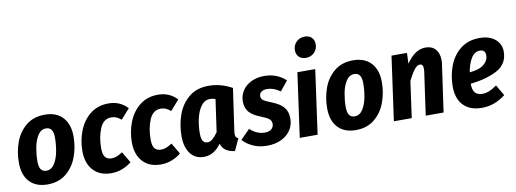

<svg xmlns="http://www.w3.org/2000/svg" viewBox="-64 -1179 4213 1567"><g transform="rotate(-10 2043.0 -395.0)"><path d="M25 -199Q25 -287 54 -366.5Q83 -446 145 -497Q207 -548 301 -548Q396 -548 449 -491Q502 -434 502 -332Q502 -245 473 -165.5Q444 -86 382 -34.5Q320 17 226 17Q131 17 78 -39.5Q25 -96 25 -199ZM351 -348Q351 -394 336 -415Q321 -436 291 -436Q249 -436 223 -394.5Q197 -353 186.5 -295Q176 -237 176 -183Q176 -137 191 -116Q206 -95 236 -95Q278 -95 304 -136.5Q330 -178 340.5 -236Q351 -294 351 -348Z M986 -481 913 -398Q892 -416 873 -424Q854 -432 832 -432Q766 -432 736.5 -360.5Q707 -289 707 -198Q707 -145 725 -123.5Q743 -102 777 -102Q800 -102 820.5 -110Q841 -118 869 -136L923 -44Q846 17 755 17Q660 17 606 -41.5Q552 -100 552 -202Q552 -289 583 -368.5Q614 -448 676.5 -498Q739 -548 829 -548Q924 -548 986 -481Z M1396 -481 1323 -398Q1302 -416 1283 -424Q1264 -432 1242 -432Q1176 -432 1146.5 -360.5Q1117 -289 1117 -198Q1117 -145 1135 -123.5Q1153 -102 1187 -102Q1210 -102 1230.5 -110Q1251 -118 1279 -136L1333 -44Q1256 17 1165 17Q1070 17 1016 -41.5Q962 -100 962 -202Q962 -289 993 -368.5Q1024 -448 1086.5 -498Q1149 -548 1239 -548Q1334 -548 1396 -481Z M1852 -496 1802 -149Q1800 -129 1800 -123Q1800 -108 1805 -99Q1810 -90 1824 -84L1779 14Q1736 10 1706 -10Q1676 -30 1666 -67Q1637 -27 1602 -5Q1567 17 1522 17Q1450 17 1410 -36.5Q1370 -90 1370 -181Q1370 -272 1399.5 -356Q1429 -440 1494 -494Q1559 -548 1659 -548Q1757 -548 1852 -496ZM1521 -179Q1521 -133 1533.5 -114Q1546 -95 1571 -95Q1594 -95 1614.5 -113Q1635 -131 1658 -164L1696 -432Q1672 -440 1651 -440Q1607 -440 1578 -401Q1549 -362 1535 -302Q1521 -242 1521 -179Z M2297 -480 2232 -400Q2178 -439 2124 -439Q2094 -439 2076.5 -426Q2059 -413 2059 -391Q2059 -370 2077 -356.5Q2095 -343 2149 -322Q2210 -298 2240 -262.5Q2270 -227 2270 -170Q2270 -116 2242 -73.5Q2214 -31 2163 -7Q2112 17 2046 17Q1982 17 1931.5 -5.5Q1881 -28 1846 -66L1923 -144Q1980 -92 2045 -92Q2082 -92 2101 -109Q2120 -126 2120 -151Q2120 -177 2102 -192Q2084 -207 2031 -228Q1969 -252 1940.5 -285.5Q1912 -319 1912 -374Q1912 -422 1937.5 -461.5Q1963 -501 2010 -524.5Q2057 -548 2120 -548Q2173 -548 2218.5 -530Q2264 -512 2297 -480Z M2540 -531 2466 0H2318L2392 -531ZM2403 -710Q2403 -752 2431 -779.5Q2459 -807 2501 -807Q2537 -807 2558 -786Q2579 -765 2579 -731Q2579 -689 2551 -661.5Q2523 -634 2482 -634Q2446 -634 2424.5 -655Q2403 -676 2403 -710Z M2580 -199Q2580 -287 2609 -366.5Q2638 -446 2700 -497Q2762 -548 2856 -548Q2951 -548 3004 -491Q3057 -434 3057 -332Q3057 -245 3028 -165.5Q2999 -86 2937 -34.5Q2875 17 2781 17Q2686 17 2633 -39.5Q2580 -96 2580 -199ZM2906 -348Q2906 -394 2891 -415Q2876 -436 2846 -436Q2804 -436 2778 -394.5Q2752 -353 2741.5 -295Q2731 -237 2731 -183Q2731 -137 2746 -116Q2761 -95 2791 -95Q2833 -95 2859 -136.5Q2885 -178 2895.5 -236Q2906 -294 2906 -348Z M3568 -423Q3568 -405 3565 -387L3510 0H3362L3413 -361Q3414 -368 3414 -380Q3414 -419 3387 -419Q3364 -419 3340 -388.5Q3316 -358 3288 -301L3246 0H3098L3172 -531H3300L3297 -442Q3367 -548 3457 -548Q3509 -548 3538.5 -514.5Q3568 -481 3568 -423Z M4080 -406Q4080 -304 3993.5 -256Q3907 -208 3769 -193V-191Q3769 -140 3789.5 -117.5Q3810 -95 3848 -95Q3878 -95 3906 -106.5Q3934 -118 3970 -143L4022 -54Q3932 17 3827 17Q3728 17 3674 -38.5Q3620 -94 3620 -195Q3620 -284 3650 -364.5Q3680 -445 3744 -496.5Q3808 -548 3904 -548Q3986 -548 4033 -507.5Q4080 -467 4080 -406ZM3934 -401Q3934 -421 3923.5 -433.5Q3913 -446 3890 -446Q3844 -446 3816.5 -400.5Q3789 -355 3777 -286Q3858 -293 3896 -324.5Q3934 -356 3934 -401Z"/></g></svg>

Font: Fira Sans Condensed
Style: Bold Italic
Weight: 700
Width: 3
Italic angle: -8°
Designer: Carrois Corporate & Edenspiekermann AG
Foundry: Carrois Corporate GbR & Edenspiekermann AG
Version: Version 4.203